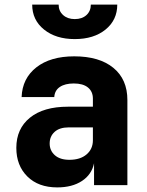

<svg xmlns="http://www.w3.org/2000/svg" viewBox="-20 -805 640 835"><path d="M229 10Q147 10 99 -37.5Q51 -85 51 -162Q51 -245 110 -293Q169 -341 276 -341H384V-376Q384 -407 362.5 -424.5Q341 -442 301 -442Q263 -442 240.5 -427Q218 -412 216 -383H74Q77 -464 138 -512Q199 -560 303 -560Q412 -560 473 -510Q534 -460 534 -370V0H389V-95Q379 -46 336.5 -18Q294 10 229 10ZM282 -110Q329 -110 356.5 -133.5Q384 -157 384 -195V-251H279Q239 -251 217.5 -231.5Q196 -212 196 -181Q196 -150 218.5 -130Q241 -110 282 -110ZM305 -635Q223 -635 171.5 -676.5Q120 -718 120 -785H235Q235 -757 254.5 -739.5Q274 -722 305 -722Q337 -722 356 -739.5Q375 -757 375 -785H490Q490 -718 439 -676.5Q388 -635 305 -635Z"/></svg>

Font: JetBrains Mono NL ExtraBold
Style: Regular
Weight: 800
Designer: Philipp Nurullin, Konstantin Bulenkov
Foundry: JetBrains
Version: Version 2.304; ttfautohint (v1.8.4.7-5d5b)